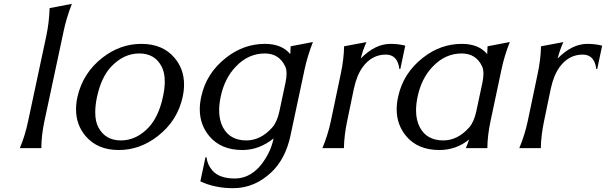

<svg xmlns="http://www.w3.org/2000/svg" viewBox="-20 -777 3178 1007"><path d="M84 0Q111.8 -65.9 127.9 -143.6L223.1 -589.8Q237.8 -659.2 240.2 -734.4L356.9 -756.8Q327.6 -680.7 314 -614.7L213.4 -143.6Q196.8 -66.4 196.8 0Z M603 9.8Q491.7 9.8 429.7 -62.5Q378.9 -121.6 378.9 -203.1Q378.9 -236.3 386.2 -268.6Q414.6 -394.5 517.6 -474.6Q610.4 -546.9 721.2 -546.9Q833 -546.9 894.5 -474.6Q945.3 -415.5 945.3 -334Q945.3 -301.8 938 -268.6Q911.1 -143.6 806.6 -62.5Q713.4 9.8 603 9.8ZM613.8 -40.5Q695.3 -40.5 759.8 -108.9Q812 -165 834.5 -268.6Q844.2 -313 844.2 -349.1Q844.2 -396.5 827.6 -428.2Q792 -496.6 710.4 -496.6Q629.4 -496.6 564 -428.2Q511.2 -373 488.8 -268.6Q479.5 -225.6 479.5 -187.5Q479.5 -140.1 496.1 -108.9Q532.7 -40.5 613.8 -40.5Z M1272 -40.5Q1347.7 -40.5 1408.2 -108.9Q1433.1 -136.7 1445.3 -192.9L1477.5 -344.2Q1482.9 -370.6 1482.9 -390.6Q1482.9 -413.1 1476.1 -428.2Q1444.3 -496.6 1368.7 -496.6Q1282.7 -496.6 1217.3 -428.2Q1157.7 -366.7 1137.2 -268.6Q1129.4 -230.5 1129.4 -197.8Q1129.4 -146.5 1149.4 -108.9Q1186 -40.5 1272 -40.5ZM1251.5 9.8Q1139.2 9.8 1078.1 -62.5Q1027.8 -122.6 1027.8 -203.6Q1027.8 -234.4 1035.2 -268.6Q1061.5 -393.1 1166 -474.6Q1258.3 -546.9 1369.6 -546.9Q1458 -546.9 1502.4 -493.2Q1503.9 -514.2 1504.4 -534.2L1621.1 -556.6Q1591.8 -480.5 1577.6 -413.6L1503.4 -65.4Q1477.5 55.7 1404.3 125.5Q1315.4 210 1202.6 210Q1107.4 210 1030.8 174.3L1057.6 47.9H1063Q1067.9 87.9 1094.7 118.2Q1131.8 159.2 1211.4 159.2Q1281.7 159.2 1335.9 102.5Q1361.3 76.2 1384.3 33.7Q1405.3 -4.9 1415 -51.3Q1339.8 9.8 1251.5 9.8Z M1670.9 0Q1700.2 -70.3 1715.8 -144.5L1767.1 -389.2Q1783.7 -467.3 1784.7 -534.2L1901.9 -556.2Q1882.3 -512.2 1872.1 -470.2Q1947.3 -546.9 2027.8 -546.9Q2069.8 -546.9 2105.5 -537.6L2079.6 -415H2074.7Q2065.4 -490.7 2003.4 -490.7Q1930.2 -490.7 1882.3 -425.3Q1851.6 -382.8 1836.4 -313.5L1801.3 -144.5Q1785.2 -69.3 1783.7 0Z M2536.1 0H2423.3Q2432.6 -22 2440.4 -45.4Q2372.6 9.8 2284.2 9.8Q2171.9 9.8 2110.8 -62.5Q2060.5 -122.6 2060.5 -203.6Q2060.5 -234.4 2067.9 -268.6Q2094.2 -393.1 2198.7 -474.6Q2291 -546.9 2402.3 -546.9Q2490.7 -546.9 2535.2 -493.2Q2536.6 -514.2 2537.1 -534.2L2653.8 -556.6Q2624.5 -481.9 2610.4 -413.6L2553.2 -144Q2536.6 -67.4 2536.1 0ZM2304.7 -40.5Q2380.4 -40.5 2440.9 -108.9Q2465.8 -136.7 2478 -192.9L2510.3 -344.2Q2515.6 -370.6 2515.6 -390.6Q2515.6 -413.1 2508.8 -428.2Q2477.1 -496.6 2401.4 -496.6Q2315.4 -496.6 2250 -428.2Q2190.4 -366.7 2169.9 -268.6Q2162.1 -230.5 2162.1 -197.8Q2162.1 -146.5 2182.1 -108.9Q2218.8 -40.5 2304.7 -40.5Z M2703.6 0Q2732.9 -70.3 2748.5 -144.5L2799.8 -389.2Q2816.4 -467.3 2817.4 -534.2L2934.6 -556.2Q2915 -512.2 2904.8 -470.2Q2980 -546.9 3060.5 -546.9Q3102.5 -546.9 3138.2 -537.6L3112.3 -415H3107.4Q3098.1 -490.7 3036.1 -490.7Q2962.9 -490.7 2915 -425.3Q2884.3 -382.8 2869.1 -313.5L2834 -144.5Q2817.9 -69.3 2816.4 0Z"/></svg>

Font: Classica
Style: Book Oblique
Weight: 400
Italic angle: -12°
Designer: Wojciech Kalinowski "wmk69" (wmk69@o2.pl)
Foundry: Wojciech Kalinowski "wmk69" (wmk69@o2.pl)
Version: Version 2.1.1; 2021-05-14